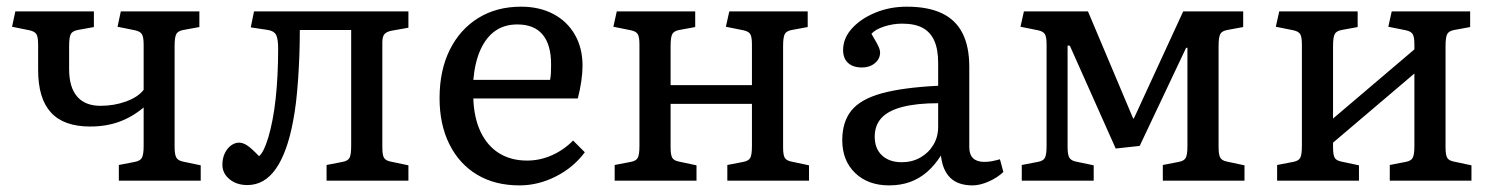

<svg xmlns="http://www.w3.org/2000/svg" viewBox="-20 -541 4475 575"><path d="M335.9 0V-46.9L383.8 -56.2Q399.9 -59.1 405 -68.6Q410.2 -78.1 410.2 -104V-219.2Q376 -190.4 336.9 -176.3Q297.9 -162.1 250 -162.1Q170.9 -162.1 132.6 -204.1Q94.2 -246.1 94.2 -331.1V-407.2Q94.2 -430.2 89.1 -438.5Q84 -446.8 68.8 -450.2L16.1 -460.9L25.9 -506.8H261.2V-460L212.9 -451.2Q196.8 -448.2 191.9 -438.7Q187 -429.2 187 -402.8V-334Q187 -279.8 210.9 -252Q234.9 -224.1 280.8 -224.1Q321.8 -224.1 357.4 -237.1Q393.1 -250 410.2 -272V-407.2Q410.2 -430.2 405 -438.5Q399.9 -446.8 384.8 -450.2L332 -460.9L341.8 -506.8H577.1V-460L528.8 -451.2Q512.7 -448.2 507.8 -438.7Q502.9 -429.2 502.9 -402.8V-100.1Q502.9 -78.1 508.1 -69.1Q513.2 -60.1 527.8 -57.1L581.1 -45.9V0Z M720.7 13.2Q688.5 13.2 667.2 -4.4Q646 -22 646 -47.9Q646 -65.9 652.8 -81.1Q659.7 -96.2 671.4 -105Q683.1 -113.8 695.8 -113.8Q708 -113.8 720.9 -105Q733.9 -96.2 755.9 -73.2Q763.7 -80.1 770.3 -94Q776.9 -107.9 783.7 -129.9Q790.5 -152.8 796.1 -181.9Q801.8 -210.9 805.4 -244.4Q809.1 -277.8 811 -315.4Q813 -353 813 -395Q813 -424.8 806.9 -436.5Q800.8 -448.2 782.7 -451.2L731 -459L740.7 -506.8H1203.1V-458L1153.8 -449.2Q1137.7 -446.3 1131.3 -438.7Q1125 -431.2 1125 -414.1V-100.1Q1125 -77.1 1129.9 -68.6Q1134.8 -60.1 1149.9 -57.1L1203.1 -45.9V0H958V-46.9L1005.9 -56.2Q1022 -59.1 1026.9 -68.6Q1031.7 -78.1 1031.7 -104V-451.2H877.9Q877.9 -412.1 876.5 -374Q875 -335.9 872.6 -301Q870.1 -266.1 866.5 -235.1Q862.8 -204.1 857.9 -179.2Q849.1 -131.3 835.9 -95.2Q822.8 -59.1 805.9 -35.2Q789.1 -11.2 767.8 1Q746.6 13.2 720.7 13.2Z M1535.6 14.2Q1462.4 14.2 1408.9 -17.8Q1355.5 -49.8 1325.9 -108.9Q1296.4 -168 1296.4 -247.1Q1296.4 -330.1 1326.9 -391.6Q1357.4 -453.1 1412.4 -487.1Q1467.3 -521 1540.5 -521Q1595.7 -521 1637.2 -499Q1678.7 -477.1 1701.7 -437Q1724.6 -397 1724.6 -344.2Q1724.6 -323.2 1720.9 -298.1Q1717.3 -272.9 1710.4 -246.1H1397.5Q1399.4 -188 1419.4 -146Q1439.5 -104 1474.9 -82Q1510.3 -60.1 1558.6 -60.1Q1596.7 -60.1 1632.6 -75.9Q1668.5 -91.8 1696.3 -120.1L1731.4 -85Q1697.3 -39.1 1644.5 -12.5Q1591.8 14.2 1535.6 14.2ZM1397.5 -301.8H1627.4Q1629.4 -311.5 1629.9 -323.2Q1630.4 -335 1630.4 -348.1Q1630.4 -407.2 1605 -437.5Q1579.6 -467.8 1529.3 -467.8Q1491.2 -467.8 1463.9 -449Q1436.5 -430.2 1419.4 -393.1Q1402.3 -356 1397.5 -301.8Z M1820.8 0V-46.9L1869.1 -56.2Q1885.3 -59.1 1890.1 -68.6Q1895 -78.1 1895 -104V-407.2Q1895 -430.2 1890.1 -438.5Q1885.3 -446.8 1870.1 -450.2L1816.9 -460.9L1827.1 -506.8H2062V-460L2014.2 -451.2Q1998 -448.2 1993.2 -438.7Q1988.3 -429.2 1988.3 -402.8V-286.1H2231.9V-407.2Q2231.9 -430.2 2227.1 -438.5Q2222.2 -446.8 2207 -450.2L2153.8 -460.9L2164.1 -506.8H2398.9V-460L2351.1 -451.2Q2335 -448.2 2330.1 -438.7Q2325.2 -429.2 2325.2 -402.8V-100.1Q2325.2 -77.1 2330.1 -68.6Q2335 -60.1 2350.1 -57.1L2402.8 -45.9V0H2158.2V-46.9L2206.1 -56.2Q2222.2 -59.1 2227.1 -68.6Q2231.9 -78.1 2231.9 -104V-230H1988.3V-100.1Q1988.3 -77.1 1993.2 -68.6Q1998 -60.1 2013.2 -57.1L2065.9 -45.9V0Z M2642.6 14.2Q2579.6 14.2 2541 -22.9Q2502.4 -60.1 2502.4 -121.1Q2502.4 -176.3 2530 -210.2Q2557.6 -244.1 2620.6 -261.5Q2683.6 -278.8 2789.6 -284.2V-352.1Q2789.6 -393.1 2778.1 -418.9Q2766.6 -444.8 2743.2 -457.5Q2719.7 -470.2 2681.6 -470.2Q2654.8 -470.2 2628.2 -461.7Q2601.6 -453.1 2589.8 -439.9Q2598.6 -424.8 2604.7 -413.8Q2610.8 -402.8 2613.3 -396Q2615.7 -389.2 2615.7 -383.8Q2615.7 -364.7 2600.1 -351.8Q2584.5 -338.9 2561.5 -338.9Q2534.7 -338.9 2519.8 -352.5Q2504.9 -366.2 2504.9 -391.1Q2504.9 -426.3 2531.2 -455.6Q2557.6 -484.9 2601.1 -502.9Q2644.5 -521 2695.8 -521Q2758.8 -521 2800.3 -501.5Q2841.8 -481.9 2862.3 -441.9Q2882.8 -401.9 2882.8 -340.8V-100.1Q2882.8 -78.1 2894.3 -67.1Q2905.8 -56.2 2927.7 -56.2Q2939 -56.2 2949.7 -58.1Q2960.4 -60.1 2974.6 -64L2984.9 -25.9Q2966.8 -8.8 2940.7 2.7Q2914.6 14.2 2892.6 14.2Q2849.6 14.2 2826.2 -8.3Q2802.7 -30.8 2797.9 -75.2Q2778.8 -45.4 2755.9 -25.6Q2732.9 -5.9 2704.8 4.2Q2676.8 14.2 2642.6 14.2ZM2680.7 -55.2Q2711.4 -55.2 2736.1 -69.1Q2760.7 -83 2775.1 -106.9Q2789.6 -130.9 2789.6 -161.1V-231.9Q2725.6 -231.9 2683.1 -220.9Q2640.6 -210 2620.1 -188Q2599.6 -166 2599.6 -131.8Q2599.6 -95.7 2621.6 -75.4Q2643.6 -55.2 2680.7 -55.2Z M3040 0V-46.9L3088.4 -56.2Q3104.5 -59.1 3109.4 -68.6Q3114.3 -78.1 3114.3 -104V-407.2Q3114.3 -430.2 3109.4 -438.5Q3104.5 -446.8 3089.4 -450.2L3036.1 -460.9L3046.4 -506.8H3238.3L3374 -185.1L3377.4 -189.9L3523.4 -506.8H3703.1V-460L3655.3 -451.2Q3639.2 -448.2 3634.3 -438.7Q3629.4 -429.2 3629.4 -402.8V-100.1Q3629.4 -78.1 3634.3 -69.1Q3639.2 -60.1 3654.3 -57.1L3707 -45.9V0H3462.4V-46.9L3510.3 -56.2Q3526.4 -59.1 3531.2 -68.6Q3536.1 -78.1 3536.1 -104V-397.9H3532.2L3393.1 -104L3321.3 -96.2L3184.1 -403.8L3177.2 -404.8V-100.1Q3177.2 -78.1 3182.4 -69.1Q3187.5 -60.1 3202.1 -57.1L3255.4 -45.9V0Z M3804.7 0V-46.9L3853 -56.2Q3869.1 -59.1 3874 -68.6Q3878.9 -78.1 3878.9 -104V-407.2Q3878.9 -430.2 3874 -438.5Q3869.1 -446.8 3854 -450.2L3800.8 -460.9L3811 -506.8H4045.9V-460L3998 -451.2Q3981.9 -448.2 3977.1 -438.7Q3972.2 -429.2 3972.2 -402.8V-186L4215.8 -393.1V-407.2Q4215.8 -430.2 4210.9 -438.5Q4206.1 -446.8 4190.9 -450.2L4137.7 -460.9L4147.9 -506.8H4382.8V-460L4335 -451.2Q4318.8 -448.2 4314 -438.7Q4309.1 -429.2 4309.1 -402.8V-100.1Q4309.1 -77.1 4314 -68.6Q4318.8 -60.1 4334 -57.1L4386.7 -45.9V0H4142.1V-46.9L4189.9 -56.2Q4206.1 -59.1 4210.9 -68.6Q4215.8 -78.1 4215.8 -104V-320.8L3972.2 -113.8V-100.1Q3972.2 -77.1 3977.1 -68.6Q3981.9 -60.1 3997.1 -57.1L4049.8 -45.9V0Z"/></svg>

Font: Literata
Style: Regular
Weight: 400
Designer: Latin by Veronika Burian and Jose Scaglione. Greek by Irene Vlachou. Cyrillic by Vera Evstafieva.
Foundry: TypeTogether
Version: Version 3.002